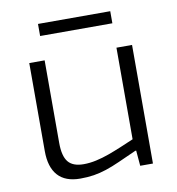

<svg xmlns="http://www.w3.org/2000/svg" viewBox="-81 -779 792 861"><g transform="rotate(-10 315.5 -348.0)"><path d="M216 10Q148 10 114 -28Q80 -66 80 -139V-540H150V-164Q150 -104 171.5 -77.5Q193 -51 242 -51Q270 -51 299.5 -57.5Q329 -64 358 -74.5Q387 -85 417 -97.5Q447 -110 477 -123V-540H548V0H490L484 -70H480Q433 -49 398.5 -33.5Q364 -18 335 -8.5Q306 1 278 5.5Q250 10 216 10ZM149 -706H478V-651H149Z"/></g></svg>

Font: Encode Sans Wide
Style: Light
Weight: 300
Designer: Pablo Impallari, Andres Torresi
Foundry: Pablo Impallari, Andres Torresi
Version: Version 1.000; ttfautohint (v1.00) -l 8 -r 50 -G 200 -x 14 -